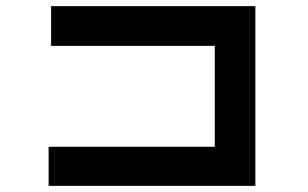

<svg xmlns="http://www.w3.org/2000/svg" viewBox="-20 -595 1002 624"><path d="M138 -118H678V-446H146V-575H810V9H138Z"/></svg>

Font: Gmarket Sans TTF Bold
Style: Regular
Weight: 700
Designer: Creative Director : Sungho Lee; Art Director : Kiwoong Choi; Project Manager : Sori Yang, Jongwook Yoon; Font Designer :
Foundry: Sandoll Inc.
Version: Version 1.000;hotconv 1.0.109;makeotfexe 2.5.65596